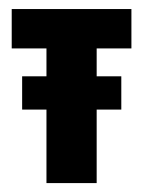

<svg xmlns="http://www.w3.org/2000/svg" viewBox="-20 -411 322 431"><path d="M84.3 0H197V-302.3H275V-390.7H6.3V-302.3H84.3ZM29.7 -165H252.3V-239.7H29.7Z"/></svg>

Font: Jomhuria
Style: Regular
Weight: 400
Designer: Arabic design by Kourosh Beigpour, Latin design by Eben Sorkin, engineering by Lasse Fister and Khaled Hosney
Version: Version 1.0010